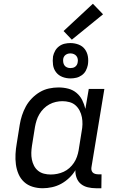

<svg xmlns="http://www.w3.org/2000/svg" viewBox="-20 -993 640 1021"><path d="M207 8Q179 8 153 0Q127 -8 108 -25.5Q89 -43 78.5 -67.5Q68 -92 64.5 -119Q61 -146 62.5 -174Q64 -202 69 -230L85 -330Q89 -355 97 -379.5Q105 -404 117.5 -427Q130 -450 149.5 -470Q169 -490 192 -503.5Q215 -517 240.5 -522.5Q266 -528 291 -528Q318 -528 343 -521.5Q368 -515 387 -499Q406 -483 417 -461Q428 -439 434 -414L452 -520H535L467 -108Q465 -99 466 -91Q467 -83 472 -77Q477 -71 485.5 -68.5Q494 -66 503 -66H520L519 8H490Q468 8 447 3Q426 -2 410.5 -14.5Q395 -27 387.5 -47Q380 -67 381 -88Q368 -66 348 -47Q328 -28 305 -15.5Q282 -3 256.5 2.5Q231 8 207 8ZM250 -65Q267 -65 284.5 -68.5Q302 -72 318.5 -79.5Q335 -87 349 -99.5Q363 -112 373 -127Q383 -142 389 -159Q395 -176 398 -193L414 -293Q418 -313 418.5 -332Q419 -351 415.5 -369.5Q412 -388 403.5 -404.5Q395 -421 381.5 -433Q368 -445 349.5 -450Q331 -455 312 -455Q295 -455 277 -451Q259 -447 242.5 -438Q226 -429 212.5 -415.5Q199 -402 189.5 -386Q180 -370 174.5 -352.5Q169 -335 166 -318L150 -218Q147 -199 146.5 -180.5Q146 -162 149.5 -144.5Q153 -127 161 -111.5Q169 -96 182.5 -85Q196 -74 213.5 -69.5Q231 -65 250 -65ZM355 -576Q332 -576 311.5 -584Q291 -592 278 -609Q265 -626 262 -648Q259 -670 262 -693Q265 -708 273 -722.5Q281 -737 294.5 -747Q308 -757 323.5 -760.5Q339 -764 354 -764Q377 -764 398 -756Q419 -748 431.5 -731Q444 -714 447.5 -692Q451 -670 447 -647Q444 -632 436.5 -617.5Q429 -603 415 -593Q401 -583 385.5 -579.5Q370 -576 355 -576ZM354 -631Q361 -631 367.5 -632.5Q374 -634 379.5 -638Q385 -642 388.5 -648Q392 -654 393 -661Q395 -670 393.5 -679Q392 -688 386.5 -695Q381 -702 372.5 -705.5Q364 -709 355 -709Q348 -709 342 -707.5Q336 -706 330 -702Q324 -698 320.5 -692Q317 -686 316 -679Q315 -670 316.5 -661Q318 -652 323 -645Q328 -638 336.5 -634.5Q345 -631 354 -631ZM362 -782 318 -828 474 -973 528 -917Z"/></svg>

Font: Iosevka Etoile
Style: Italic
Weight: 400
Italic angle: -9°
Designer: Belleve Invis
Foundry: Belleve Invis
Version: Version 22.1.2; ttfautohint (v1.8.4)